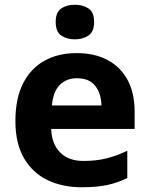

<svg xmlns="http://www.w3.org/2000/svg" viewBox="-20 -780 631 810"><path d="M303 -556Q379 -556 433.5 -527Q488 -498 518 -443Q548 -388 548 -308V-236H196Q198 -173 233.5 -137Q269 -101 332 -101Q385 -101 428 -111.5Q471 -122 517 -144V-29Q477 -9 432.5 0.5Q388 10 325 10Q243 10 180 -20.5Q117 -51 81 -113Q45 -175 45 -269Q45 -365 77.5 -428.5Q110 -492 168 -524Q226 -556 303 -556ZM304 -450Q261 -450 232.5 -422Q204 -394 199 -335H408Q407 -385 382 -417.5Q357 -450 304 -450ZM296 -760Q329 -760 353 -744.5Q377 -729 377 -687Q377 -646 353 -630Q329 -614 296 -614Q262 -614 238.5 -630Q215 -646 215 -687Q215 -729 238.5 -744.5Q262 -760 296 -760Z"/></svg>

Font: Noto Sans Tangsa
Style: Regular
Weight: 400
Designer: David Williams
Foundry: Google LLC
Version: Version 1.504